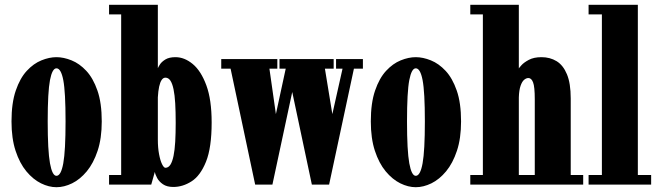

<svg xmlns="http://www.w3.org/2000/svg" viewBox="-20 -770 2750 801"><path d="M215.5 11Q184 11 151 -5.2Q118 -21.5 90 -55.2Q62 -89 45 -140.8Q28 -192.5 28 -263.5Q28 -340.5 45.8 -392.2Q63.5 -444 91.8 -474.5Q120 -505 152.8 -518.2Q185.5 -531.5 215.5 -531.5Q245.5 -531.5 278.5 -518.2Q311.5 -505 340 -474.5Q368.5 -444 386.5 -392.2Q404.5 -340.5 404.5 -263.5Q404.5 -192.5 387.2 -140.8Q370 -89 342 -55.2Q314 -21.5 280.8 -5.2Q247.5 11 215.5 11ZM215.5 -36.5Q234.5 -36.5 244 -88.8Q253.5 -141 253.5 -263.5Q253.5 -386.5 244 -435.8Q234.5 -485 215.5 -485Q198 -485 188.5 -435.8Q179 -386.5 179 -263.5Q179 -141 188.5 -88.8Q198 -36.5 215.5 -36.5Z M703 10Q676.5 10 660 -1.2Q643.5 -12.5 635.5 -27.5Q627.5 -42.5 626 -53L611 0H435V-40H485.5V-710H435V-750H638.5V-485.5Q640 -489.5 647 -500.8Q654 -512 669.8 -521.8Q685.5 -531.5 712 -531.5Q749.5 -531.5 784 -503Q818.5 -474.5 840.8 -414.2Q863 -354 863 -259Q863 -154 839.5 -95.5Q816 -37 779.2 -13.5Q742.5 10 703 10ZM670 -70Q682.5 -70 690.8 -82.8Q699 -95.5 704 -119.8Q709 -144 711 -178.8Q713 -213.5 713 -257.5Q713 -303.5 711 -338.5Q709 -373.5 704 -397.5Q699 -421.5 690.8 -433.8Q682.5 -446 670 -446Q661 -446 654.5 -436.5Q648 -427 644 -408.8Q640 -390.5 638.5 -364V-187.5Q638.5 -154 643.5 -127.2Q648.5 -100.5 656 -85.2Q663.5 -70 670 -70Z M1281 0 1178.5 -483.5H1146V-523.5H1372V-483.5H1335.5L1366.5 -294L1409 -483.5H1382V-523.5H1494V-483.5H1456.5L1353 0ZM1044.5 0 942 -483.5H903V-523.5H1137V-483.5H1104L1131 -294L1172 -483.5H1164V-523.5H1255.5V-483.5H1220L1116.5 0Z M1714.5 11Q1683 11 1650 -5.2Q1617 -21.5 1589 -55.2Q1561 -89 1544 -140.8Q1527 -192.5 1527 -263.5Q1527 -340.5 1544.8 -392.2Q1562.5 -444 1590.8 -474.5Q1619 -505 1651.8 -518.2Q1684.5 -531.5 1714.5 -531.5Q1744.5 -531.5 1777.5 -518.2Q1810.5 -505 1839 -474.5Q1867.5 -444 1885.5 -392.2Q1903.5 -340.5 1903.5 -263.5Q1903.5 -192.5 1886.2 -140.8Q1869 -89 1841 -55.2Q1813 -21.5 1779.8 -5.2Q1746.5 11 1714.5 11ZM1714.5 -36.5Q1733.5 -36.5 1743 -88.8Q1752.5 -141 1752.5 -263.5Q1752.5 -386.5 1743 -435.8Q1733.5 -485 1714.5 -485Q1697 -485 1687.5 -435.8Q1678 -386.5 1678 -263.5Q1678 -141 1687.5 -88.8Q1697 -36.5 1714.5 -36.5Z M1942 0V-40H1994.5V-710H1942V-750H2144.5V-484.5Q2144.5 -485.5 2154.8 -497.2Q2165 -509 2186 -520.2Q2207 -531.5 2239 -531.5Q2274.5 -531.5 2302 -514.8Q2329.5 -498 2345.2 -460.2Q2361 -422.5 2361 -359V-40H2413V0H2179V-40H2211V-355.5Q2211 -408 2204 -426.2Q2197 -444.5 2184.5 -444.5Q2175.5 -444.5 2166.8 -437.2Q2158 -430 2151.8 -412.2Q2145.5 -394.5 2144.5 -363.5V-40H2179V0Z M2435.5 0V-40H2491V-710H2435.5V-750H2641V-40H2696.5V0Z"/></svg>

Font: Imbue Thin 10pt Black
Style: Regular
Weight: 900
Version: Version 1.102